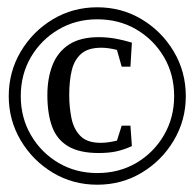

<svg xmlns="http://www.w3.org/2000/svg" viewBox="-20 -716 534 527"><path d="M247 -209Q180 -209 125 -242Q70 -275 37 -330.5Q4 -386 4 -452Q4 -519 37 -574.5Q70 -630 125 -663Q180 -696 247 -696Q314 -696 369 -663Q424 -630 457 -574.5Q490 -519 490 -452Q490 -386 457 -330.5Q424 -275 369 -242Q314 -209 247 -209ZM251 -296Q198 -296 167 -314.5Q136 -333 123 -368.5Q110 -404 110 -455Q110 -501 124 -537Q138 -573 169 -593.5Q200 -614 251 -614Q274 -614 296.5 -610Q319 -606 342 -599L338 -533H314L301 -579Q289 -582 278.5 -583.5Q268 -585 258 -585Q222 -585 203 -568.5Q184 -552 177 -523Q170 -494 170 -455Q170 -423 176 -392.5Q182 -362 200.5 -343Q219 -324 256 -324Q267 -324 277.5 -325.5Q288 -327 301 -330L314 -371H338L342 -315Q320 -305 299.5 -300.5Q279 -296 251 -296ZM247 -241Q307 -241 354.5 -269Q402 -297 430 -345Q458 -393 458 -452Q458 -512 430 -559.5Q402 -607 354.5 -635Q307 -663 247 -663Q188 -663 140.5 -635Q93 -607 65 -559.5Q37 -512 37 -452Q37 -393 65 -345Q93 -297 140.5 -269Q188 -241 247 -241Z"/></svg>

Font: Manuale
Style: Regular
Weight: 400
Designer: Eduardo Tunni / Pablo Cosgaya
Foundry: Eduardo Tunni / Pablo Cosgaya
Version: Version 1.002